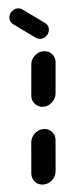

<svg xmlns="http://www.w3.org/2000/svg" viewBox="-52 -722 279 750"><g transform="rotate(-5 88.0 -347.0)"><path d="M87.4 0Q74.4 0 64.1 -6.3Q53.7 -12.6 48.3 -23.7Q43 -34.8 44.1 -47.8L54.4 -168.1Q56.3 -187.8 71.5 -201.9Q86.7 -215.9 106.3 -215.9Q119.3 -215.9 129.6 -209.4Q140 -203 145.4 -192Q150.7 -181.1 149.6 -168.1L139.3 -47.8Q137.8 -27.8 122.4 -13.9Q107 0 87.4 0ZM114.1 -302.6Q101.1 -302.6 90.7 -309.1Q80.4 -315.6 74.8 -326.5Q69.3 -337.4 70.4 -350.4L81.1 -471.1Q82.6 -490.7 97.8 -504.6Q113 -518.5 132.6 -518.5Q145.6 -518.5 155.9 -512.2Q166.3 -505.9 171.9 -495Q177.4 -484.1 176.3 -471.1L165.6 -350.4Q163.7 -330.7 148.7 -316.7Q133.7 -302.6 114.1 -302.6ZM11.5 -658.1Q11.5 -672.6 22 -683.3Q32.6 -694.1 46.7 -694.1Q57.8 -694.1 64.8 -688.5L150 -627Q155.2 -623 158.3 -616.9Q161.5 -610.7 161.5 -603.7Q161.5 -589.3 150.9 -578.5Q140.4 -567.8 126.3 -567.8Q115.6 -567.8 108.1 -573.3L23.3 -634.8Q17.8 -638.9 14.6 -645Q11.5 -651.1 11.5 -658.1Z"/></g></svg>

Font: 26F Galaxy Sans Extra Bold
Style: Italic
Weight: 800
Italic angle: -5°
Designer: C₂₉H₂₅N₃O₅
Version: Version 1.200